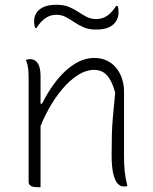

<svg xmlns="http://www.w3.org/2000/svg" viewBox="-20 -780 640 805"><path d="M514 0Q510 1 506.5 1.5Q503 2 499 2Q486 2 474.5 -9Q463 -20 455.5 -49Q448 -78 448 -130Q448 -177 449 -214Q450 -251 453.5 -292Q457 -333 463 -391Q451 -438 430 -462.5Q409 -487 375 -487Q341 -487 307 -465.5Q273 -444 242 -407.5Q211 -371 185 -324.5Q159 -278 141 -228L138 -345H156Q184 -401 218.5 -444Q253 -487 293 -512Q333 -537 375 -537Q405 -537 428 -526Q451 -515 467 -495.5Q483 -476 491.5 -450.5Q500 -425 500 -397Q500 -352 500 -306.5Q500 -261 500 -215.5Q500 -170 500 -124Q500 -89 503 -60.5Q506 -32 514 0ZM150 5Q149 5 147 5Q145 5 143.5 5Q142 5 140 5Q132 5 124.5 4Q117 3 111.5 0.5Q106 -2 103 -6.5Q100 -11 100 -18Q100 -71 100 -124Q100 -177 100 -230Q100 -283 100 -336Q100 -389 100 -442Q100 -477 98 -493Q96 -509 89 -529Q92 -530 94.5 -530.5Q97 -531 100 -531.5Q103 -532 105 -532Q120 -532 130 -524Q140 -516 145 -500Q150 -484 150 -459Q150 -382 150 -304.5Q150 -227 150 -150Q150 -73 150 5ZM384 -700Q408 -700 428 -713Q448 -726 467 -755H473Q475 -751 475.5 -747Q476 -743 476.5 -739Q477 -735 477 -730Q477 -721 475.5 -713Q474 -705 470 -697Q461 -678 440 -667Q419 -656 383 -656Q353 -656 331 -665.5Q309 -675 291.5 -687Q274 -699 256 -708.5Q238 -718 216 -718Q192 -718 172 -705Q152 -692 133 -663H127Q126 -668 125 -672Q124 -676 123.5 -680Q123 -684 123 -688Q123 -697 124.5 -705.5Q126 -714 130 -721Q138 -738 159.5 -749Q181 -760 217 -760Q247 -760 269 -751Q291 -742 308.5 -730Q326 -718 344 -709Q362 -700 384 -700Z"/></svg>

Font: Recursive Casual Light
Style: Regular
Weight: 300
Version: Version 1.047